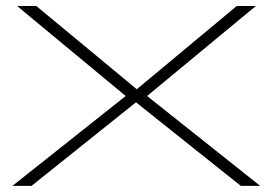

<svg xmlns="http://www.w3.org/2000/svg" viewBox="-20 -604 907 624"><path d="M20.5 0H82.5L422 -271.5L762.5 0H825.5L458 -292L811.5 -584.5H749.5L424.5 -314L98 -584.5H35.5L388.5 -292Z"/></svg>

Font: Anybody ExtraExpanded ExtraLight
Style: Regular
Weight: 250
Width: 8
Version: Version 1.113;gftools[0.9.25]